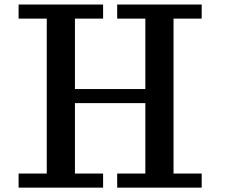

<svg xmlns="http://www.w3.org/2000/svg" viewBox="-20 -817 1040 852"><path d="M62.5 15.6V-46.9H187.5V-734.4H62.5V-796.9H437.5V-734.4H312.5V-421.9H625V-734.4H500V-796.9H875V-734.4H750V-46.9H875V15.6H500V-46.9H625V-359.4H312.5V-46.9H437.5V15.6Z"/></svg>

Font: KH Dot Dougenzaka 16
Style: Regular
Weight: 400
Designer: Original version for X68000 by Keitarou Hiraki (http://hp.vector.co.jp/authors/VA000874/) / TrueType conversion by Homem
Version: Version 1.00.20150527